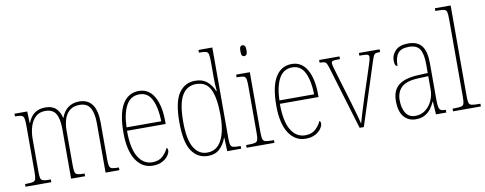

<svg xmlns="http://www.w3.org/2000/svg" viewBox="-64 -1072 3523 1394"><g transform="rotate(-10 1697.5 -375.0)"><path d="M31 0V-20H44Q77 -20 91.5 -24.5Q106 -29 110 -45Q114 -61 114 -97V-435Q114 -472 110 -489Q106 -506 93 -511Q80 -516 50 -516H44V-536H138L141 -449H143Q177 -542 271 -542Q322 -542 349.5 -516Q377 -490 387 -445H389Q405 -491 438.5 -516.5Q472 -542 521 -542Q649 -542 649 -363V-92Q649 -58 653.5 -43Q658 -28 672.5 -24Q687 -20 719 -20H723V0H621V-364Q621 -438 598 -477.5Q575 -517 520 -517Q474 -517 446.5 -494Q419 -471 407 -433Q395 -395 395 -348V-95Q395 -60 399 -44.5Q403 -29 417.5 -24.5Q432 -20 463 -20H470V0H367V-364Q367 -443 344 -480Q321 -517 267 -517Q223 -517 195.5 -491.5Q168 -466 155 -424Q142 -382 142 -333V-97Q142 -61 145.5 -45Q149 -29 164.5 -24.5Q180 -20 214 -20H221V0Z M969 10Q891 10 845 -60.5Q799 -131 799 -262Q799 -403 841 -472.5Q883 -542 961 -542Q1034 -542 1073 -474.5Q1112 -407 1112 -291V-272H827Q827 -142 865.5 -78.5Q904 -15 970 -15Q1017 -15 1045.5 -41Q1074 -67 1088 -100Q1097 -95 1097 -79Q1097 -63 1082.5 -42Q1068 -21 1039.5 -5.5Q1011 10 969 10ZM1084 -297Q1082 -395 1053 -456Q1024 -517 961 -517Q895 -517 863 -457.5Q831 -398 828 -297Z M1376 10Q1300 10 1256 -54Q1212 -118 1212 -267Q1212 -416 1256 -480Q1300 -544 1376 -544Q1430 -544 1463 -516.5Q1496 -489 1515 -444H1519Q1516 -468 1515 -493.5Q1514 -519 1514 -544V-658Q1514 -697 1510 -714Q1506 -731 1493 -735.5Q1480 -740 1451 -740H1440V-760H1542V-88Q1542 -57 1546.5 -42.5Q1551 -28 1565.5 -24Q1580 -20 1610 -20H1621V0H1518L1514 -100H1512Q1494 -50 1461 -20Q1428 10 1376 10ZM1375 -15Q1444 -15 1479.5 -80.5Q1515 -146 1515 -265Q1515 -389 1485.5 -454Q1456 -519 1379 -519Q1311 -519 1275.5 -459Q1240 -399 1240 -265Q1240 -135 1276 -74.5Q1312 -14 1375 -15Z M1760 -658Q1749 -658 1743.5 -666Q1738 -674 1738 -698Q1738 -721 1743.5 -729.5Q1749 -738 1760 -738Q1770 -738 1776.5 -729.5Q1783 -721 1783 -698Q1783 -674 1776.5 -666Q1770 -658 1760 -658ZM1661 0V-20H1681Q1713 -20 1728 -24.5Q1743 -29 1747 -44.5Q1751 -60 1751 -95V-437Q1751 -473 1747.5 -490Q1744 -507 1730.5 -511.5Q1717 -516 1687 -516H1678V-536H1779V-95Q1779 -60 1783 -44.5Q1787 -29 1801.5 -24.5Q1816 -20 1848 -20H1866V0Z M2096 10Q2018 10 1972 -60.5Q1926 -131 1926 -262Q1926 -403 1968 -472.5Q2010 -542 2088 -542Q2161 -542 2200 -474.5Q2239 -407 2239 -291V-272H1954Q1954 -142 1992.5 -78.5Q2031 -15 2097 -15Q2144 -15 2172.5 -41Q2201 -67 2215 -100Q2224 -95 2224 -79Q2224 -63 2209.5 -42Q2195 -21 2166.5 -5.5Q2138 10 2096 10ZM2211 -297Q2209 -395 2180 -456Q2151 -517 2088 -517Q2022 -517 1990 -457.5Q1958 -398 1955 -297Z M2353 -468Q2346 -490 2340.5 -500Q2335 -510 2324 -513Q2313 -516 2290 -516V-536H2440V-516H2423Q2395 -516 2386 -512Q2377 -508 2377 -497Q2377 -486 2385 -458.5Q2393 -431 2400 -407L2460 -207Q2469 -178 2478.5 -144Q2488 -110 2497 -79Q2506 -48 2510 -28Q2515 -48 2529 -94Q2543 -140 2566 -212L2616 -364Q2634 -419 2644 -450.5Q2654 -482 2654 -494Q2654 -506 2645 -511Q2636 -516 2606 -516H2583V-536H2736V-516H2734Q2715 -516 2705 -513.5Q2695 -511 2689.5 -501Q2684 -491 2676 -468L2525 0H2494Z M2907 10Q2854 10 2820.5 -28.5Q2787 -67 2787 -146Q2787 -224 2834.5 -261.5Q2882 -299 2981 -303L3050 -306V-371Q3050 -446 3028 -481.5Q3006 -517 2947 -517Q2891 -517 2867 -487.5Q2843 -458 2843 -395Q2822 -395 2822 -439Q2822 -479 2852.5 -510.5Q2883 -542 2947 -542Q3015 -542 3046.5 -501.5Q3078 -461 3078 -372V-105Q3078 -68 3082 -50Q3086 -32 3097 -26Q3108 -20 3129 -20H3133V0H3057L3051 -95H3049Q3037 -68 3019 -44Q3001 -20 2974 -5Q2947 10 2907 10ZM2910 -15Q2951 -15 2982.5 -39Q3014 -63 3032 -101.5Q3050 -140 3050 -185V-283L2980 -280Q2889 -277 2852 -242Q2815 -207 2815 -146Q2815 -90 2837.5 -52.5Q2860 -15 2910 -15Z M3183 0V-20H3194Q3231 -20 3247 -24Q3263 -28 3267 -43.5Q3271 -59 3271 -94V-662Q3271 -699 3267 -715.5Q3263 -732 3248.5 -736Q3234 -740 3204 -740H3183V-760H3299V-94Q3299 -59 3303 -43.5Q3307 -28 3323.5 -24Q3340 -20 3376 -20H3388V0Z"/></g></svg>

Font: Noto Serif Ethiopic Condensed Thin
Style: Regular
Weight: 100
Width: 3
Designer: Monotype Design Team
Foundry: Monotype Imaging Inc.
Version: Version 2.102; ttfautohint (v1.8.4.7-5d5b)